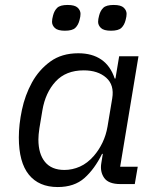

<svg xmlns="http://www.w3.org/2000/svg" viewBox="-20 -743 640 775"><path d="M213 12Q137 12 96.5 -38Q56 -88 56 -188Q56 -240 68.5 -299.5Q81 -359 109 -410Q137 -461 183 -494.5Q229 -528 296 -528Q352 -528 389 -502.5Q426 -477 443 -426H446L461 -516H539L465 -70H536L524 0H466Q418 0 400.5 -25Q383 -50 389 -85L395 -122H392Q362 -61 321 -24.5Q280 12 213 12ZM240 -57Q272 -57 302.5 -70.5Q333 -84 359 -114Q379 -137 393.5 -167Q408 -197 414 -232L433 -346Q442 -400 408.5 -429.5Q375 -459 318 -459Q246 -459 204.5 -414Q163 -369 151 -297L139 -225Q137 -211 136 -200.5Q135 -190 135 -180Q135 -122 161.5 -89.5Q188 -57 240 -57ZM242 -619Q213 -619 201.5 -630Q190 -641 190 -655Q190 -660 191 -666.5Q192 -673 194 -680Q199 -700 211 -711.5Q223 -723 253 -723Q282 -723 293.5 -712Q305 -701 305 -687Q305 -682 304 -675.5Q303 -669 301 -662Q296 -642 284 -630.5Q272 -619 242 -619ZM428 -619Q399 -619 387.5 -630Q376 -641 376 -655Q376 -660 377 -666.5Q378 -673 380 -680Q385 -700 397 -711.5Q409 -723 439 -723Q468 -723 479.5 -712Q491 -701 491 -687Q491 -682 490 -675.5Q489 -669 487 -662Q482 -642 470 -630.5Q458 -619 428 -619Z"/></svg>

Font: IBM Plex Mono
Style: Italic
Weight: 400
Italic angle: -9°
Monospace: yes
Designer: Mike Abbink, Paul van der Laan, Pieter van Rosmalen
Foundry: Bold Monday
Version: Version 2.3